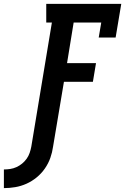

<svg xmlns="http://www.w3.org/2000/svg" viewBox="-122 -755 644 988"><path d="M-102 213V117Q-86 117 -69.5 114.5Q-53 112 -37.5 105Q-22 98 -8.5 87Q5 76 15 62Q25 48 30.5 32Q36 16 39 0L145 -639H116V-735H502L473 -562H386L399 -639H257L223 -430H372L356 -334H207L151 0Q147 29 137 57.5Q127 86 109 112Q91 138 66.5 158Q42 178 14 190.5Q-14 203 -43.5 208Q-73 213 -102 213Z"/></svg>

Font: Iosevka Slab
Style: Bold Italic
Weight: 700
Italic angle: -9°
Monospace: yes
Designer: Belleve Invis
Foundry: Belleve Invis
Version: Version 11.1.0; ttfautohint (v1.8.3)